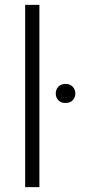

<svg xmlns="http://www.w3.org/2000/svg" viewBox="-20 -770 372 790"><path d="M142.1 -750V0H83.5V-750ZM209.5 -385.3Q209.5 -401.9 220.2 -413.3Q231 -424.8 249.5 -424.8Q268.1 -424.8 279.1 -413.3Q290 -401.9 290 -385.3Q290 -368.7 279.1 -357.4Q268.1 -346.2 249.5 -346.2Q231 -346.2 220.2 -357.4Q209.5 -368.7 209.5 -385.3Z"/></svg>

Font: Vazirmatn RD UI ExtraLight
Style: Regular
Weight: 200
Designer: Saber Rastikerdar
Foundry: Saber Rastikerdar
Version: Version 33.003